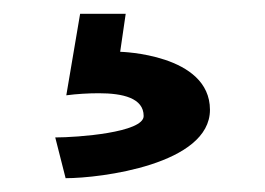

<svg xmlns="http://www.w3.org/2000/svg" viewBox="-20 -28 384 278"><path d="M96 -8 76 110C91 108 108 107 123 107C158 107 188 114 188 140C188 164 92 171 60 171L75 230C126 230 284 210 284 131C284 50 154 47 154 47L162 -8Z"/></svg>

Font: CantoraOne
Style: Regular
Weight: 400
Designer: Pablo Impallari, Rodrigo Fuenzalida
Foundry: Pablo Impallari
Version: Version 1.001